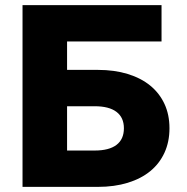

<svg xmlns="http://www.w3.org/2000/svg" viewBox="-20 -730 729 750"><path d="M242 -568V-457H362Q427 -457 479 -441Q531 -425 567 -395.5Q603 -366 622.5 -324Q642 -282 642 -229Q642 -176 622.5 -133.5Q603 -91 567 -61.5Q531 -32 479 -16Q427 0 362 0H68V-710H611V-568ZM242 -142H350Q406 -142 435 -164Q464 -186 464 -229Q464 -271 435 -293Q406 -315 350 -315H242Z"/></svg>

Font: Geist ExtBd
Style: Regular
Weight: 400
Designer: Basement.studio, Andrés Briganti, Mateo Zaragoza
Foundry: Basement.studio, Vercel, Andrés Briganti, Guido Ferreyra, Mateo Zaragoza
Version: Version 1.401